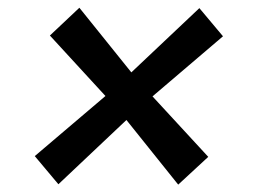

<svg xmlns="http://www.w3.org/2000/svg" viewBox="-20 -576 671 508"><path d="M451.5 -87.5 314.5 -258.5 134.5 -88.5 72 -163 259 -322 112 -482 190 -555.5 327.5 -384.5 507.5 -554.5 570 -480 383.5 -321 531 -161Z"/></svg>

Font: Merriweather Black
Style: Italic
Weight: 900
Italic angle: -7.8°
Designer: Eben Sorkin
Foundry: Eben Sorkin
Version: Version 2.200;gftools[0.9.31]